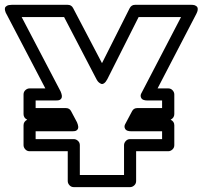

<svg xmlns="http://www.w3.org/2000/svg" viewBox="-96 -746 835 791"><path d="M-69.8 -689Q-70.8 -690.4 -72 -692.9Q-73.2 -695.3 -75 -701.9Q-76.7 -708.5 -75.4 -713.4Q-74.2 -718.3 -67.4 -722.2Q-60.5 -726.1 -47.9 -726.1H183.1Q198.2 -726.1 205.1 -712.9L324.2 -485.8L438 -711.9Q445.3 -726.1 460 -726.1H690.9Q691.9 -726.1 693.4 -726.1Q694.8 -726.1 699 -725.8Q703.1 -725.6 706.3 -724.4Q709.5 -723.1 712.9 -720.7Q716.3 -718.3 717.8 -714.4Q719.2 -710.4 718.3 -703.9Q717.3 -697.3 712.9 -689L553.2 -381.8H597.2Q607.9 -381.8 615 -374Q622.1 -366.2 622.1 -356.9V-275.9Q622.1 -260.7 606.9 -252.9Q622.1 -245.6 622.1 -230V-147.9Q622.1 -137.2 614.3 -130.1Q606.4 -123 597.2 -123H464.8V0Q464.8 10.7 457 17.8Q449.2 24.9 439.9 24.9H208Q197.3 24.9 190.2 17.1Q183.1 9.3 183.1 0V-123H25.9Q15.1 -123 8.1 -130.9Q1 -138.7 1 -147.9V-230Q1 -245.1 16.1 -252.9Q1 -260.3 1 -275.9V-356.9Q1 -367.7 8.8 -374.8Q16.6 -381.8 25.9 -381.8H90.8ZM-6.8 -675.8 153.8 -369.1Q162.1 -349.6 157.2 -341.3Q152.3 -333 142.1 -332.5L131.8 -332H50.8V-300.8H174.8Q190.4 -300.8 196.8 -288.1L221.2 -242.2Q229.5 -222.7 224.6 -214.4Q219.7 -206.1 209.5 -205.6L199.2 -205.1H50.8V-172.9H208Q217.3 -172.9 225.1 -165.8Q232.9 -158.7 232.9 -147.9V-24.9H415V-147.9Q415 -157.2 422.1 -165Q429.2 -172.9 439.9 -172.9H571.8V-205.1H445.8Q425.3 -205.1 419.9 -214.4Q414.6 -223.6 418.9 -232.9L423.8 -242.2L448.2 -288.1Q454.6 -300.8 470.2 -300.8H571.8V-332H512.2Q491.7 -332 486.3 -341.3Q481 -350.6 485.4 -359.9L490.2 -369.1L649.9 -675.8H475.1L346.2 -419.9Q339.8 -407.7 333 -403.1Q326.2 -398.4 320.8 -400.6Q315.4 -402.8 311 -406.7Q306.6 -410.6 304.2 -415L301.8 -418.9L168 -675.8Z"/></svg>

Font: Trueno Black Outline
Style: Regular
Weight: 900
Width: 6
Designer: Julieta Ulanovsky
Foundry: Julieta Ulanovsky
Version: Version 3.001b | FøM Fix